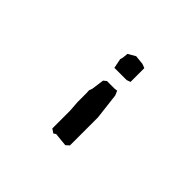

<svg xmlns="http://www.w3.org/2000/svg" viewBox="-122 -669 934 934"><g transform="rotate(45 345.0 -201.5)"><path d="M302 -180V-117L305 -77L306 -59V60L327 74L338 66L408 73L425 58V-135L409 -270L399 -293L385 -291H331L316 -279L307 -214L301 -197ZM415 -464 394 -472 346 -477 308 -455 305 -426 301 -412 311 -362H395L415 -369Z"/></g></svg>

Font: Dokdo
Style: Regular
Weight: 400
Version: Version 2.00